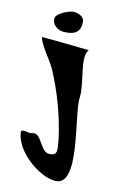

<svg xmlns="http://www.w3.org/2000/svg" viewBox="-120 -731 581 892"><g transform="rotate(15 171.0 -285.5)"><path d="M111.7 -675C106.1 -673.8 85.4 -669 58 -649C45.1 -639.6 39.3 -631.1 41.2 -616C44.3 -591.4 72.6 -574 94.6 -574C146.7 -574 179.5 -590.1 172.4 -646C169.5 -668.4 134 -680 111.7 -675ZM233.2 -522C233.2 -522 7.7 -526.3 7.8 -525C11.7 -494.6 72.4 -426.9 90.7 -393C142.5 -296.9 181.9 -190.9 204.9 -87C210.1 -46.4 227.8 -9 178.8 -9C134.3 -9 122.6 -100.4 76.6 -81C63.1 -75.3 24.3 -92 26.8 -72C38.1 16.1 160.3 105 238.4 105C361.6 105 243.8 -219.4 249.6 -300C254.2 -363.7 200.8 -481.9 233.2 -522Z"/></g></svg>

Font: Rocketfuel
Style: Regular
Weight: 400
Designer: Mew Too
Foundry: Cannot Into Space Fonts.
Version: Version 0.27